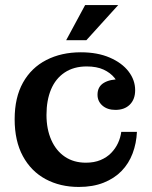

<svg xmlns="http://www.w3.org/2000/svg" viewBox="-20 -728 600 760"><path d="M292 12Q218 12 160.5 -19Q103 -50 70.5 -110Q38 -170 38 -256Q38 -342 71 -401Q104 -460 163.5 -490.5Q223 -521 300 -521L323 -465Q272 -465 236 -441Q200 -417 182 -374Q164 -331 164 -273Q164 -217 183 -174Q202 -131 237 -107.5Q272 -84 320 -84Q353 -84 378 -94.5Q403 -105 420 -122.5Q437 -140 447 -161.5Q457 -183 460 -206H522Q520 -161 505 -121Q490 -81 461.5 -51.5Q433 -22 390.5 -5Q348 12 292 12ZM437 -293Q405 -293 385.5 -310Q366 -327 366 -353Q366 -385 391 -400Q416 -415 457 -414L456 -375Q450 -399 433.5 -419.5Q417 -440 390 -452.5Q363 -465 323 -465L300 -521Q366 -521 414.5 -500Q463 -479 489 -445Q515 -411 515 -371Q515 -335 494 -314Q473 -293 437 -293ZM242 -569 317 -708H448L322 -569Z"/></svg>

Font: Montagu Slab 120pt Medium
Style: Regular
Weight: 500
Designer: Florian Karsten
Foundry: Florian Karsten
Version: Version 1.000